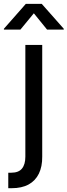

<svg xmlns="http://www.w3.org/2000/svg" viewBox="-56 -781 353 1005"><path d="M76.7 -545.9H165V39.1Q165.5 90.8 147.5 127.9Q129.4 165 93.8 184.6Q58.1 204.1 4.9 204.1H-12.7V123H3.4Q41.5 123 59.1 101.3Q76.7 79.6 76.7 39.1ZM50.8 -626H-35.6V-630.4L79.1 -760.7H162.6L277.8 -630.4V-626H190.4L121.1 -711.4Z"/></svg>

Font: Inter Variable
Style: Regular
Weight: 400
Designer: Rasmus Andersson
Foundry: rsms
Version: Version 4.001;git-9221beed3